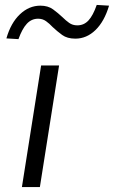

<svg xmlns="http://www.w3.org/2000/svg" viewBox="-20 -760 463 780"><path d="M69 0 147 -494H220L142 0ZM55 -601 6 -604Q24 -667 61 -702Q98 -737 144 -737Q175 -737 195.5 -722Q216 -707 234 -690Q247 -677 261 -667Q275 -657 294 -657Q321 -657 339.5 -677Q358 -697 373 -740L423 -737Q404 -673 368 -638Q332 -603 286 -603Q253 -603 232.5 -618Q212 -633 194 -650Q181 -664 167 -674Q153 -684 135 -684Q108 -684 89 -663.5Q70 -643 55 -601Z"/></svg>

Font: Nunito Sans 7pt SemiExpanded Light
Style: Italic
Weight: 300
Width: 6
Italic angle: -9°
Designer: Vernon Adams
Foundry: Vernon Adams
Version: Version 3.101;gftools[0.9.27]